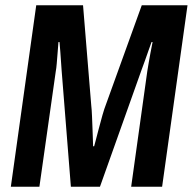

<svg xmlns="http://www.w3.org/2000/svg" viewBox="-20 -706 729 726"><path d="M21 0 117 -686H294L325 -308Q327 -291 328 -265Q329 -239 330 -213.5Q331 -188 331.5 -170.5Q332 -153 332 -153H336Q336 -153 341 -171.5Q346 -190 353 -217.5Q360 -245 367.5 -271Q375 -297 381 -312L516 -686H689L593 0H476L537 -437Q539 -449 542 -467Q545 -485 548.5 -503.5Q552 -522 554.5 -534.5Q557 -547 557 -547H553Q547 -530 540.5 -512Q534 -494 528 -476.5Q522 -459 515 -441L358 0H248L213 -440Q212 -458 210.5 -476Q209 -494 208 -511.5Q207 -529 205 -547H201Q201 -547 200 -534Q199 -521 197.5 -502Q196 -483 194.5 -465Q193 -447 191 -437L129 0Z"/></svg>

Font: Archivo Narrow
Style: Bold Italic
Weight: 700
Italic angle: -8°
Designer: Hector Gatti
Foundry: Omnibus-Type
Version: Version 3.002